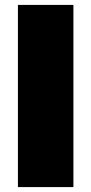

<svg xmlns="http://www.w3.org/2000/svg" viewBox="-20 -762 372 782"><path d="M53 0V-742H279V0Z"/></svg>

Font: Montserrat Black
Style: Regular
Weight: 900
Designer: Julieta Ulanovsky
Foundry: Julieta Ulanovsky
Version: Version 9.000; ttfautohint (v1.8.4.7-5d5b)